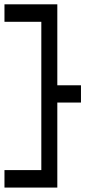

<svg xmlns="http://www.w3.org/2000/svg" viewBox="-40 -680 391 880"><path d="M331.1 -289.1H222.7V-660.2H-19.5V-580.1H149.4V99.6H-19.5V179.7H222.7V-210H331.1Z"/></svg>

Font: Geo
Style: Regular
Weight: 500
Version: Version 001.2